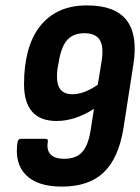

<svg xmlns="http://www.w3.org/2000/svg" viewBox="-20 -683 519 711"><path d="M209 8Q118 8 75.5 -35.5Q33 -79 45 -157Q47 -169 59 -169H147Q160 -169 157 -157Q152 -128 167 -111.5Q182 -95 218 -95Q261 -95 283.5 -119Q306 -143 315 -197L328 -280Q292 -257 257.5 -246Q223 -235 190 -235Q129 -235 99 -269.5Q69 -304 69 -371Q69 -439 83.5 -493Q98 -547 127.5 -585Q157 -623 200.5 -643Q244 -663 302 -663Q406 -663 448.5 -608.5Q491 -554 474 -445L437 -207Q419 -97 364 -44.5Q309 8 209 8ZM248 -334Q270 -334 293.5 -343Q317 -352 342 -369L356 -454Q365 -510 349.5 -535Q334 -560 293 -560Q251 -560 228.5 -534.5Q206 -509 197 -450L193 -430Q189 -398 193 -377Q197 -356 210.5 -345Q224 -334 248 -334Z"/></svg>

Font: Sofia Sans Condensed ExtraBold
Style: Italic
Weight: 800
Italic angle: -9°
Version: Version 4.100